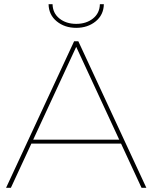

<svg xmlns="http://www.w3.org/2000/svg" viewBox="-20 -897 728 917"><path d="M334 -700H354L679 0H656L339 -684H349L32 0H9ZM126 -230H561L571 -211H116ZM212 -877H231Q232 -834 264 -808.5Q296 -783 344 -783Q392 -783 424 -808.5Q456 -834 457 -877H476Q475 -826 437 -795Q399 -764 344 -764Q289 -764 251 -795Q213 -826 212 -877Z"/></svg>

Font: iiserrat Thin
Style: Regular
Weight: 100
Designer: Akira Ohta
Foundry: Akira Ohta
Version: Version 1.200;Glyphs 3.3.1 (3343)